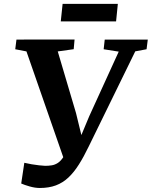

<svg xmlns="http://www.w3.org/2000/svg" viewBox="-20 -945 774 980"><path d="M183.1 14.5Q159 14.5 131.6 6.7Q104.1 -1.2 88.3 -8.3L104.1 -114.1Q122.1 -109.9 141.7 -106.5Q161.3 -103.1 179.4 -101.2Q197.5 -99.2 210.5 -98.6Q227.6 -98.6 243.8 -101.1Q260 -103.6 275 -113.2Q290 -122.8 303.6 -143.7Q317.2 -164.5 329.7 -201.2L313.2 -112.8L115 -682.6L57.8 -693.6L64 -743L360.6 -743.3L356.2 -693.9L274.8 -682.5L368 -367.8L410.2 -194.8L371.1 -197.7L435.3 -351.4L586 -681.5L509.1 -693.6L514.6 -743H734.3L728.1 -693.6L670.4 -682.9L433 -197.6Q407.7 -144.9 382.6 -105.3Q357.6 -65.6 329.2 -38.9Q300.8 -12.2 265.3 1.2Q229.7 14.5 183.1 14.5ZM299.6 -925.4H581.5L572.5 -835.9H290.2Z"/></svg>

Font: Merriweather 7pt Light
Style: Italic
Weight: 300
Italic angle: -7.8°
Designer: Eben Sorkin
Foundry: Eben Sorkin
Version: Version 2.200;gftools[0.9.31]